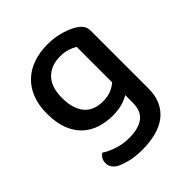

<svg xmlns="http://www.w3.org/2000/svg" viewBox="-190 -603 925 925"><g transform="rotate(-45 272.5 -140.5)"><path d="M375 -44Q356 -32 328.5 -24Q301 -16 263 -16Q219 -16 179.5 -28.5Q140 -41 110 -68.5Q80 -96 62.5 -140Q45 -184 45 -248Q45 -306 62.5 -349.5Q80 -393 111.5 -422.5Q143 -452 186.5 -467Q230 -482 283 -482Q332 -482 373.5 -469.5Q415 -457 441 -440Q458 -429 467.5 -415Q477 -401 477 -381V13Q477 63 459.5 99Q442 135 411.5 157.5Q381 180 339 190.5Q297 201 249 201Q198 201 161 191Q124 181 107 171Q76 152 76 121Q76 104 83 92.5Q90 81 101 74Q124 90 162 103Q200 116 243 116Q306 116 340.5 90.5Q375 65 375 8ZM278 -98Q312 -98 335 -108Q358 -118 374 -132V-374Q359 -383 337 -390.5Q315 -398 285 -398Q224 -398 187 -361Q150 -324 150 -249Q150 -208 160 -179Q170 -150 187 -132Q204 -114 227.5 -106Q251 -98 278 -98Z"/></g></svg>

Font: Baloo Chettan 2 Medium
Style: Regular
Weight: 500
Designer: Maithili Shingre, Unnati Kotecha and Ek Type
Foundry: Ek Type
Version: Version 1.640;hotconv 1.0.111;makeotfexe 2.5.65597; ttfautoh